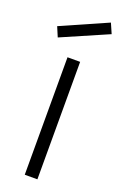

<svg xmlns="http://www.w3.org/2000/svg" viewBox="-159 -820 545 864"><g transform="rotate(20 113.5 -388.0)"><path d="M11.5 -631.2 -8.3 -678.1 213.5 -776 234.4 -728.1ZM83.3 -562.5H143.8V0H83.3Z"/></g></svg>

Font: Manrope3 Light
Style: Regular
Weight: 300
Designer: Mikhail Sharanda
Foundry: Mikhail Sharanda
Version: Version 3.000;PS 003.000;hotconv 1.0.88;makeotf.lib2.5.64775